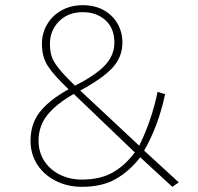

<svg xmlns="http://www.w3.org/2000/svg" viewBox="-20 -712 767 742"><path d="M300 -692Q345 -692 379.5 -673.5Q414 -655 433.5 -622Q453 -589 453 -547Q453 -492 415 -450.5Q377 -409 290 -362L518 -149Q566 -246 589 -357L618 -348Q592 -225 537 -130L671 -7L646 10L522 -104Q480 -50 427 -20Q374 10 296 10Q242 10 196.5 -12.5Q151 -35 124.5 -75.5Q98 -116 98 -168Q98 -234 134.5 -280Q171 -326 245 -367Q187 -422 164.5 -457.5Q142 -493 142 -542Q142 -584 162.5 -618.5Q183 -653 219 -672.5Q255 -692 300 -692ZM265 -349Q197 -310 163 -267.5Q129 -225 129 -168Q129 -125 150.5 -91Q172 -57 210.5 -37.5Q249 -18 296 -18Q366 -18 414 -44.5Q462 -71 501 -123ZM300 -665Q243 -665 208 -629.5Q173 -594 173 -543Q173 -516 179 -496Q185 -476 205.5 -449.5Q226 -423 270 -381Q351 -422 386.5 -460.5Q422 -499 422 -547Q422 -603 387.5 -634Q353 -665 300 -665Z"/></svg>

Font: Firava
Style: Regular
Weight: 400
Designer: Carrois Corporate & Edenspiekermann AG
Foundry: Greg Finn Gibson
Version: Version 5.000